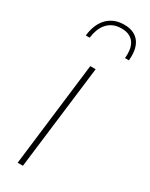

<svg xmlns="http://www.w3.org/2000/svg" viewBox="-189 -750 617 789"><g transform="rotate(30 119.5 -355.0)"><path d="M33 0ZM137.5 -493 77 0H52L112 -493ZM148.5 -710.5Q176 -710.5 194.2 -701.2Q212.5 -692 223 -675.8Q233.5 -659.5 236.8 -638.2Q240 -617 237.5 -593H219Q221 -612.5 218.8 -630.2Q216.5 -648 208.2 -661.8Q200 -675.5 184.8 -683.5Q169.5 -691.5 146.5 -691.5Q123 -691.5 106.2 -683.5Q89.5 -675.5 78 -661.8Q66.5 -648 60 -630.2Q53.5 -612.5 51.5 -593H33Q35.5 -617 43.5 -638.2Q51.5 -659.5 65.8 -675.8Q80 -692 100.5 -701.2Q121 -710.5 148.5 -710.5Z"/></g></svg>

Font: Lato Thin
Style: Italic
Weight: 200
Italic angle: -7°
Designer: Lukasz Dziedzic
Foundry: tyPoland Lukasz Dziedzic
Version: Version 2.007; 2014-02-27